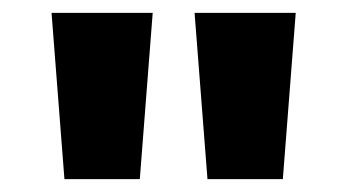

<svg xmlns="http://www.w3.org/2000/svg" viewBox="-20 -734 539 298"><path d="M217 -714 197 -456H80L60 -714ZM439 -714 419 -456H302L282 -714Z"/></svg>

Font: Noto Sans Syriac ExtraBold
Style: Regular
Weight: 800
Designer: Patrick Giasson and the Monotype Design Team
Foundry: Monotype Imaging Inc.
Version: Version 3.000; ttfautohint (v1.8.4.7-5d5b)